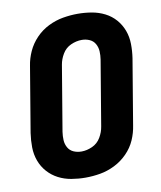

<svg xmlns="http://www.w3.org/2000/svg" viewBox="-84 -810 744 886"><g transform="rotate(-10 288.0 -367.5)"><path d="M245 8Q280 8 314.5 2Q349 -4 382.5 -20.5Q416 -37 442.5 -64Q469 -91 483.5 -124Q498 -157 503 -192L554 -497Q559 -530 558.5 -563.5Q558 -597 547 -626.5Q536 -656 515.5 -679.5Q495 -703 466.5 -717.5Q438 -732 405.5 -737.5Q373 -743 340 -743Q306 -743 271 -737Q236 -731 202.5 -714.5Q169 -698 143 -671Q117 -644 102 -611Q87 -578 82 -544L31 -239Q26 -205 26.5 -172Q27 -139 38 -109Q49 -79 70 -55.5Q91 -32 119 -17.5Q147 -3 179.5 2.5Q212 8 245 8ZM248 -114Q228 -114 211 -121.5Q194 -129 185 -145Q176 -161 175 -180Q174 -199 177 -219L228 -524Q232 -549 246.5 -573.5Q261 -598 286.5 -609.5Q312 -621 338 -621Q357 -621 374 -613.5Q391 -606 400 -590Q409 -574 410 -555Q411 -536 408 -517L357 -212Q353 -186 338.5 -161.5Q324 -137 298.5 -125.5Q273 -114 248 -114Z"/></g></svg>

Font: Iosevka Sparkle Heavy
Style: Italic
Weight: 900
Italic angle: -9°
Designer: Belleve Invis
Foundry: Belleve Invis
Version: Version 4.5.0; ttfautohint (v1.8.3)